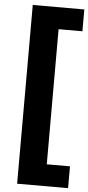

<svg xmlns="http://www.w3.org/2000/svg" viewBox="-66 -844 505 1100"><g transform="rotate(5 186.5 -294.0)"><path d="M76.5 220V-808H373V-682.5H236V94.5H369.5V220Z"/></g></svg>

Font: Encode Sans
Style: Bold
Weight: 700
Designer: Multiple Designers
Foundry: Impallari Type
Version: Version 3.002; ttfautohint (v1.8.3) -l 8 -r 50 -G 200 -x 14 